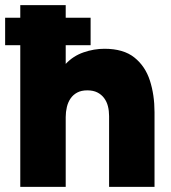

<svg xmlns="http://www.w3.org/2000/svg" viewBox="-32 -728 666 748"><path d="M47 0V-552H-12V-659H47V-708H224V-659H321V-552H224V-479Q253 -510 293.5 -524Q334 -538 375 -538Q449 -538 491.5 -504Q534 -470 552 -414Q570 -358 570 -291V0H393V-276Q393 -296 388.5 -314Q384 -332 373.5 -346Q363 -360 347 -368Q331 -376 308 -376Q285 -376 269 -367.5Q253 -359 243 -344.5Q233 -330 228.5 -311Q224 -292 224 -272V0Z"/></svg>

Font: Onest Black
Style: Regular
Weight: 900
Designer: Dmitri Voloshin, Andrey Kudryavtsev
Foundry: Dmitri Voloshin, Andrey Kudryavtsev
Version: Version 1.000;gftools[0.9.33]